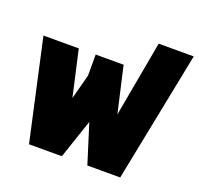

<svg xmlns="http://www.w3.org/2000/svg" viewBox="-122 -834 1003 968"><g transform="rotate(20 379.0 -350.0)"><path d="M128.9 0 9.8 -540H199.2L254.9 -293.9L290 -426.8V-540H439.9L496.1 -293.9L569.8 -700.2H757.8L618.2 0H441.9L376 -210L305.2 0Z"/></g></svg>

Font: Kanit ExtraBold
Style: Regular
Weight: 800
Designer: Katatrad Team
Foundry: CadsonDemak
Version: Version 1.000;PS 001.000;hotconv 1.0.88;makeotf.lib2.5.64775